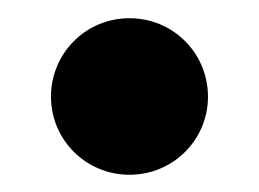

<svg xmlns="http://www.w3.org/2000/svg" viewBox="-20 -453 290 215"><path d="M125 -257.3C173.8 -257.3 212.9 -296.4 212.9 -344.7C212.9 -393.6 173.8 -432.6 125 -432.6C76.2 -432.6 37.1 -393.6 37.1 -344.7C37.1 -296.4 76.2 -257.3 125 -257.3Z"/></svg>

Font: Raveo Display
Style: Bold
Weight: 700
Designer: Jakub Foglar, Rasmus Andersson (Inter)
Foundry: Jakubfoglar.com
Version: Version 1.100;Glyphs 3.2.3 (3260)